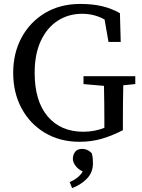

<svg xmlns="http://www.w3.org/2000/svg" viewBox="-20 -705 722 975"><path d="M384 15Q284 15 208 -30.5Q132 -76 89.5 -155Q47 -234 47 -335Q47 -436 90 -515Q133 -594 209.5 -639.5Q286 -685 388 -685Q450 -685 498.5 -673.5Q547 -662 589 -638L593 -492H531L511 -606Q459 -635 397 -635Q328 -635 273.5 -600Q219 -565 187.5 -498Q156 -431 156 -335Q156 -192 222 -114Q288 -36 403 -36Q460 -36 510 -56V-88Q510 -133 509.5 -178.5Q509 -224 508 -269L404 -278V-318H667V-278L606 -272Q605 -227 604.5 -181Q604 -135 604 -88V-44Q552 -17 499 -1Q446 15 384 15ZM452 125Q452 171 420.5 203Q389 235 346 250L334 220Q382 198 400 166Q373 152 361.5 134Q350 116 350 103Q350 81 361.5 66Q373 51 398 51Q410 51 422 56Q434 61 446 73Q450 88 451 100Q452 112 452 125Z"/></svg>

Font: Source Serif 4
Style: Regular
Weight: 400
Designer: Frank Grießhammer
Foundry: Adobe
Version: Version 4.005;hotconv 1.1.0;makeotfexe 2.6.0